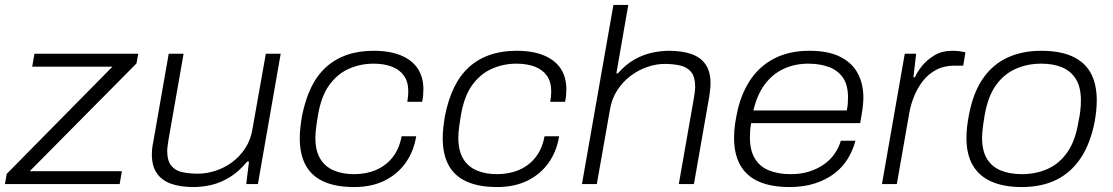

<svg xmlns="http://www.w3.org/2000/svg" viewBox="-29 -743 4493 775"><path d="M-9 0 -2 -41 425 -474H101L110 -526H529L522 -487L91 -52H463L454 0Z M752 12Q700 12 662.5 -1Q625 -14 604.5 -43Q584 -72 584 -119Q584 -132 585.5 -145Q587 -158 590 -172L652 -526H712L651 -178Q649 -165 647.5 -153.5Q646 -142 646 -133Q646 -94 662.5 -74Q679 -54 707 -48Q735 -42 770 -42Q805 -42 840.5 -53.5Q876 -65 907 -87.5Q938 -110 960.5 -144Q983 -178 990 -222L1044 -526H1104L1012 0H965L976 -91H969Q935 -50 898 -27.5Q861 -5 824 3.5Q787 12 752 12Z M1401 12Q1328 12 1279 -9.5Q1230 -31 1205.5 -75Q1181 -119 1181 -185Q1181 -206 1183.5 -228.5Q1186 -251 1190 -275Q1203 -340 1226.5 -389Q1250 -438 1286 -471Q1322 -504 1370 -521Q1418 -538 1479 -538Q1544 -538 1589 -519.5Q1634 -501 1657 -466.5Q1680 -432 1680 -383Q1680 -371 1679 -358.5Q1678 -346 1675 -332H1615Q1617 -344 1618 -354Q1619 -364 1619 -374Q1619 -413 1601.5 -437.5Q1584 -462 1552.5 -474Q1521 -486 1479 -486Q1426 -486 1379.5 -465.5Q1333 -445 1300 -399.5Q1267 -354 1254 -275Q1250 -252 1248 -236Q1246 -220 1245 -208.5Q1244 -197 1244 -187Q1244 -135 1263.5 -102.5Q1283 -70 1318.5 -55Q1354 -40 1400 -40Q1450 -40 1490 -57.5Q1530 -75 1556.5 -109Q1583 -143 1592 -193H1651Q1641 -132 1608.5 -86Q1576 -40 1523.5 -14Q1471 12 1401 12Z M1978 12Q1905 12 1856 -9.5Q1807 -31 1782.5 -75Q1758 -119 1758 -185Q1758 -206 1760.5 -228.5Q1763 -251 1767 -275Q1780 -340 1803.5 -389Q1827 -438 1863 -471Q1899 -504 1947 -521Q1995 -538 2056 -538Q2121 -538 2166 -519.5Q2211 -501 2234 -466.5Q2257 -432 2257 -383Q2257 -371 2256 -358.5Q2255 -346 2252 -332H2192Q2194 -344 2195 -354Q2196 -364 2196 -374Q2196 -413 2178.5 -437.5Q2161 -462 2129.5 -474Q2098 -486 2056 -486Q2003 -486 1956.5 -465.5Q1910 -445 1877 -399.5Q1844 -354 1831 -275Q1827 -252 1825 -236Q1823 -220 1822 -208.5Q1821 -197 1821 -187Q1821 -135 1840.5 -102.5Q1860 -70 1895.5 -55Q1931 -40 1977 -40Q2027 -40 2067 -57.5Q2107 -75 2133.5 -109Q2160 -143 2169 -193H2228Q2218 -132 2185.5 -86Q2153 -40 2100.5 -14Q2048 12 1978 12Z M2320 0 2447 -723H2507L2459 -447H2465Q2497 -483 2531.5 -502.5Q2566 -522 2602 -530Q2638 -538 2672 -538Q2724 -538 2761.5 -525Q2799 -512 2819 -483Q2839 -454 2839 -407Q2839 -395 2837.5 -382Q2836 -369 2834 -354L2772 0H2711L2772 -348Q2774 -361 2775.5 -372Q2777 -383 2777 -393Q2777 -432 2761 -452Q2745 -472 2717 -478.5Q2689 -485 2654 -485Q2619 -485 2583 -472.5Q2547 -460 2516 -436.5Q2485 -413 2462.5 -378.5Q2440 -344 2433 -300L2380 0Z M3158 12Q3084 12 3034 -10Q2984 -32 2959 -76.5Q2934 -121 2934 -186Q2934 -217 2938.5 -246Q2943 -275 2949 -301Q2967 -375 3005 -428Q3043 -481 3101.5 -509.5Q3160 -538 3238 -538Q3314 -538 3362 -514Q3410 -490 3433 -447.5Q3456 -405 3456 -349Q3456 -331 3453 -307.5Q3450 -284 3443 -246H3003Q3000 -230 2999 -216.5Q2998 -203 2998 -189Q2998 -136 3018 -103Q3038 -70 3075.5 -55Q3113 -40 3163 -40Q3204 -40 3237 -50.5Q3270 -61 3296 -79Q3322 -97 3339.5 -122Q3357 -147 3365 -175H3424Q3414 -137 3393.5 -103Q3373 -69 3340 -43.5Q3307 -18 3261.5 -3Q3216 12 3158 12ZM3012 -297H3389Q3392 -311 3393 -324Q3394 -337 3394 -349Q3394 -400 3373.5 -429.5Q3353 -459 3317 -472.5Q3281 -486 3233 -486Q3180 -486 3135 -465.5Q3090 -445 3058.5 -403Q3027 -361 3012 -297Z M3531 0 3623 -526H3669L3658 -431H3664Q3673 -452 3692.5 -476.5Q3712 -501 3742.5 -519.5Q3773 -538 3815 -538Q3831 -538 3845.5 -536Q3860 -534 3868 -532L3859 -478H3823Q3782 -478 3750.5 -461.5Q3719 -445 3697 -417Q3675 -389 3661.5 -356Q3648 -323 3642 -291L3591 0Z M4095 12Q4023 12 3973 -10Q3923 -32 3897.5 -76Q3872 -120 3872 -186Q3872 -210 3875 -234.5Q3878 -259 3883 -284Q3900 -370 3938.5 -426Q3977 -482 4036.5 -510Q4096 -538 4174 -538Q4248 -538 4298 -516Q4348 -494 4373 -449.5Q4398 -405 4398 -338Q4398 -318 4396 -297.5Q4394 -277 4390 -254Q4373 -165 4334 -106Q4295 -47 4235.5 -17.5Q4176 12 4095 12ZM4096 -40Q4153 -40 4200.5 -61.5Q4248 -83 4280 -129.5Q4312 -176 4324 -251Q4329 -275 4331 -290.5Q4333 -306 4333.5 -317.5Q4334 -329 4334 -338Q4334 -391 4314 -423.5Q4294 -456 4258.5 -471Q4223 -486 4174 -486Q4117 -486 4069.5 -464.5Q4022 -443 3990 -397.5Q3958 -352 3945 -275Q3941 -252 3939 -235.5Q3937 -219 3936 -208Q3935 -197 3935 -188Q3935 -135 3954.5 -102.5Q3974 -70 4010.5 -55Q4047 -40 4096 -40Z"/></svg>

Font: Archivo SemiExpanded ExtraLight
Style: Italic
Weight: 250
Width: 6
Italic angle: -10°
Designer: Hector Gatti
Foundry: Omnibus-Type
Version: Version 2.001